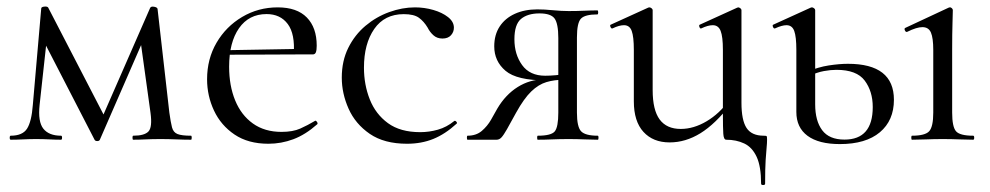

<svg xmlns="http://www.w3.org/2000/svg" viewBox="-20 -417 2956 573"><path d="M550 -12Q552.2 -12 552.2 -6Q552.2 0 550 0Q530.6 0 506.5 -1Q482.4 -2 458.8 -2Q434.2 -2 414.6 -1Q395 0 377.6 0Q375.4 0 375.4 -6Q375.4 -12 377.6 -12Q411 -12 423 -24.6Q435 -37.2 429.2 -80.2L397.6 -307.8L433 -355.6L278 0Q276.2 4 270.2 4Q264.2 4 262.2 0L109.2 -296.8L121.8 -319.8L98.2 -104Q92.8 -53.8 109.4 -32.9Q126 -12 162.2 -12Q165.2 -12 165.2 -6Q165.2 0 162.2 0Q146.2 0 127.4 -1Q108.6 -2 88 -2Q68 -2 48.5 -1Q29 0 12 0Q9 0 9 -6Q9 -12 12 -12Q47.2 -12 60.7 -33Q74.2 -54 78 -104L103 -391.4Q103 -396.4 112.2 -397.3Q121.4 -398.2 123.8 -394.4L294.6 -64.4L279 -52.8L427.8 -392.8Q430 -398.6 439.7 -396.9Q449.4 -395.2 450.2 -390.4L485.4 -81Q489.4 -52 493.3 -37Q497.2 -22 509.7 -17Q522.2 -12 550 -12Z M781 12Q720.8 12 680.1 -15.4Q639.4 -42.8 618.7 -86.9Q598 -131 598 -180.4Q598 -241 626.2 -289.4Q654.4 -337.8 702.6 -366.4Q750.8 -395 808.8 -395Q866.2 -395 895.7 -364.8Q925.2 -334.6 925.2 -280.8Q925.2 -267.8 922.8 -261.2Q920.4 -254.6 913.4 -254.6H856.6Q861 -315.6 838.8 -345.3Q816.6 -375 775.6 -375Q722.8 -375 693.3 -332.8Q663.8 -290.6 663.8 -217.8Q663.8 -161.4 681.8 -117.4Q699.8 -73.4 734.8 -48.4Q769.8 -23.4 820 -23.4Q854 -23.4 876.1 -33.3Q898.2 -43.2 920 -56.2Q922 -58.2 925.5 -53.8Q929 -49.4 927 -46.4Q891.6 -15 855.5 -1.5Q819.4 12 781 12ZM646.4 -253.6 645.4 -267 871.6 -271V-254.6Z M1194.8 12Q1126.6 12 1083.6 -17.5Q1040.6 -47 1020.3 -92.6Q1000 -138.2 1000 -185.2Q1000 -235.2 1019.4 -274.2Q1038.8 -313.2 1070.9 -340.1Q1103 -367 1141.8 -381Q1180.6 -395 1218.4 -395Q1246.6 -395 1273.2 -387.3Q1299.8 -379.6 1317.2 -365.9Q1334.6 -352.2 1334.6 -334.4Q1334.6 -321.4 1325.8 -311.7Q1317 -302 1300.4 -302Q1284.2 -302 1273.4 -311.8Q1262.6 -321.6 1256.2 -334.6Q1245.2 -353 1230.3 -363.9Q1215.4 -374.8 1185 -374.8Q1127.6 -374.8 1096.9 -330.6Q1066.2 -286.4 1066.2 -215Q1066.2 -164.2 1083.6 -120.3Q1101 -76.4 1137.8 -49.5Q1174.6 -22.6 1234 -22.6Q1260.8 -22.6 1286.9 -30Q1313 -37.4 1335.6 -55.8Q1338.4 -57.8 1341.9 -53.8Q1345.4 -49.8 1342.6 -47.8Q1308.4 -16.6 1273 -2.3Q1237.6 12 1194.8 12Z M1764 -12Q1766.2 -12 1766.2 -6Q1766.2 0 1764 0Q1747 0 1724.5 -1Q1702 -2 1677.2 -2Q1650 -2 1627.5 -1Q1605 0 1585 0Q1583 0 1583 -6Q1583 -12 1585 -12Q1625.2 -12 1635.7 -25Q1646.2 -38 1646.2 -81V-181L1662 -179Q1634.4 -179 1610.8 -172Q1587.2 -165 1565.5 -144.1Q1543.8 -123.2 1520.4 -81Q1503 -49 1493 -31.4Q1483 -13.8 1476.6 -6.9Q1470.2 0 1462 0H1375.4Q1373.4 0 1373.4 -6Q1373.4 -12 1375.4 -12Q1401.2 -12 1417.9 -26.3Q1434.6 -40.6 1445.4 -59.6Q1456.2 -78.6 1464.2 -93Q1488.8 -134.6 1525 -157.3Q1561.2 -180 1603 -180L1610 -177Q1522.4 -177 1488.7 -205.7Q1455 -234.4 1455 -278.6Q1455 -313.2 1471.2 -337.9Q1487.4 -362.6 1516.5 -375.8Q1545.6 -389 1583.4 -389Q1604.4 -389 1630.2 -386.5Q1656 -384 1677.2 -384Q1702 -384 1723.6 -385Q1745.2 -386 1763 -386Q1765.2 -386 1765.2 -380Q1765.2 -374 1763 -374Q1726 -374 1713.9 -361.5Q1701.8 -349 1701.8 -305V-81Q1701.8 -38 1714.4 -25Q1727 -12 1764 -12ZM1515.2 -299.8Q1515.2 -254.6 1538.2 -222.8Q1561.2 -191 1607 -191Q1621 -191 1638 -192.5Q1655 -194 1665 -196L1646.2 -188.2V-303Q1646.2 -346.4 1635.1 -361.7Q1624 -377 1590 -377Q1554.6 -377 1534.9 -360.5Q1515.2 -344 1515.2 -299.8Z M1978.4 8Q1929 8 1900.3 -23.4Q1871.6 -54.8 1871.6 -114.6V-268Q1871.6 -307.4 1865.3 -324.6Q1859 -341.8 1842.2 -341.8Q1828 -341.8 1808.4 -332.4Q1804.4 -330.6 1801.9 -336.6Q1799.4 -342.6 1803.2 -343.6L1914 -394Q1916.2 -395 1918.2 -395Q1920.8 -395 1924.3 -392.5Q1927.8 -390 1927.8 -386.8V-148.2Q1927.8 -88.6 1948.7 -60.4Q1969.6 -32.2 2011.6 -32.2Q2050.2 -32.2 2088.8 -55.1Q2127.4 -78 2155.6 -117.4L2160.8 -106.2Q2114.8 -46.8 2070.4 -19.4Q2026 8 1978.4 8ZM2251.4 131.2Q2251.4 79.6 2238.1 51Q2224.8 22.4 2201.1 11.2Q2177.4 0 2147.4 0Q2139.8 0 2138.6 -17.6Q2137.4 -35.2 2137.4 -76.4V-268Q2137.4 -307.4 2130.7 -324.6Q2124 -341.8 2107.2 -341.8Q2093 -341.8 2073.2 -332.4Q2069.4 -330.6 2067.3 -336.6Q2065.2 -342.6 2069 -343.6L2179.8 -394Q2181.8 -395 2183.2 -395Q2185.8 -395 2189.3 -392.5Q2192.8 -390 2192.8 -386.8V-110.4Q2192.8 -58.2 2208 -35.1Q2223.2 -12 2259 -12Q2267 -12 2268.1 -10.5Q2269.2 -9 2269.2 0Q2269.2 10 2267.9 23.1Q2266.6 36.2 2265 60.5Q2263.4 84.8 2263.4 131.2Q2263.4 135.2 2257.4 135.2Q2251.4 135.2 2251.4 131.2Z M2486.4 13Q2423.4 13 2390 -11.7Q2356.6 -36.4 2356.6 -83V-268Q2356.6 -307.4 2350.3 -324.6Q2344 -341.8 2327.2 -341.8Q2320.6 -341.8 2312.2 -339.5Q2303.8 -337.2 2293.4 -332.4Q2289.4 -330.6 2286.9 -336.6Q2284.4 -342.6 2288.2 -343.6L2399 -394Q2401.2 -395 2403.2 -395Q2405.8 -395 2409.3 -392.5Q2412.8 -390 2412.8 -386.8V-105.6Q2412.8 -56.4 2433.7 -28.4Q2454.6 -0.4 2500.2 -0.4Q2584.6 -0.4 2584.6 -97.6Q2584.6 -144.4 2560.6 -176.5Q2536.6 -208.6 2476.2 -208.6Q2459.2 -208.6 2438.7 -204.9Q2418.2 -201.2 2395.2 -190.2L2389.2 -202.8Q2421.2 -216.8 2453.2 -221.7Q2485.2 -226.6 2510.6 -226.6Q2647.8 -226.6 2647.8 -119.2Q2647.8 -57.4 2605.8 -22.2Q2563.8 13 2486.4 13ZM2701.8 0Q2699.6 0 2699.6 -6Q2699.6 -12 2701.8 -12Q2740.8 -12 2753 -25.3Q2765.2 -38.6 2765.2 -81V-268Q2765.2 -303.4 2758.3 -319.7Q2751.4 -336 2732.8 -336Q2724.2 -336 2713.1 -332.6Q2702 -329.2 2687 -321.8Q2683 -320.8 2680.5 -326.4Q2678 -332 2681.8 -333.8L2811.2 -394.2Q2814 -395.2 2815 -395.2Q2817.6 -395.2 2820.6 -392.6Q2823.6 -390 2823.6 -386.8Q2823.6 -378.8 2822.6 -348Q2821.6 -317.2 2821.6 -269.2V-81Q2821.6 -38.6 2833.1 -25.3Q2844.6 -12 2884.4 -12Q2887.4 -12 2887.4 -6Q2887.4 0 2884.4 0Q2866.8 0 2843.2 -1Q2819.6 -2 2793 -2Q2767.4 -2 2743.8 -1Q2720.2 0 2701.8 0Z"/></svg>

Font: Cormorant Infant Light
Style: Regular
Weight: 300
Designer: Christian Thalmann (Catharsis Fonts)
Foundry: Catharsis Fonts
Version: Version 4.001